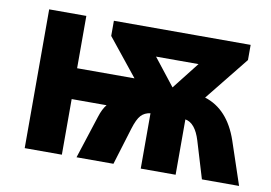

<svg xmlns="http://www.w3.org/2000/svg" viewBox="-64 -649 1056 748"><g transform="rotate(10 464.0 -274.5)"><path d="M684 -440 600 -333 516 -440ZM871 -549H330V-489L448 -342H221V-549H74V0H221V-220H359Q344 -202 334 -170L279 0H425L470 -147Q482 -186 496 -201Q510 -216 533 -219V0H671V-219Q711 -212 731 -146L775 0H922L865 -170Q825 -287 732 -316L871 -489Z"/></g></svg>

Font: Noto Sans UI Extra
Style: Regular
Weight: 800
Designer: Monotype Design Team
Foundry: Monotype Imaging Inc.
Version: Version 1.901